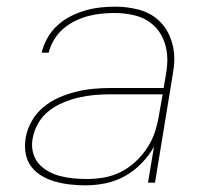

<svg xmlns="http://www.w3.org/2000/svg" viewBox="-20 -548 640 576"><path d="M237 8Q214 8 191 5.5Q168 3 146.5 -3Q125 -9 106 -20Q87 -31 74 -48Q61 -65 57 -87.5Q53 -110 57 -134Q61 -159 74.5 -183.5Q88 -208 109.5 -226Q131 -244 156 -255Q181 -266 207 -272.5Q233 -279 259 -281.5Q285 -284 311 -284H471L478 -326Q480 -337 481 -348Q482 -359 482 -369V-370Q482 -401 470.5 -429Q459 -457 437 -475.5Q415 -494 385.5 -501.5Q356 -509 324 -509Q304 -509 284 -507Q264 -505 243.5 -499.5Q223 -494 204 -484.5Q185 -475 169 -461Q153 -447 142 -428.5Q131 -410 126 -390H105Q110 -412 122 -433.5Q134 -455 152 -471.5Q170 -488 191.5 -499Q213 -510 235.5 -516.5Q258 -523 280.5 -525.5Q303 -528 326 -528Q361 -528 394.5 -519.5Q428 -511 452.5 -490Q477 -469 490 -437.5Q503 -406 503 -372Q503 -359 501.5 -347Q500 -335 498 -323L445 0H424L442 -108Q427 -81 404 -57.5Q381 -34 353.5 -19Q326 -4 296 2Q266 8 237 8ZM241 -11Q266 -11 292 -15.5Q318 -20 342 -32Q366 -44 386.5 -63Q407 -82 422 -105Q437 -128 445 -153Q453 -178 457 -203L468 -265H311Q288 -265 264 -263Q240 -261 216.5 -255.5Q193 -250 170 -240.5Q147 -231 127 -215.5Q107 -200 94.5 -178Q82 -156 78 -133Q74 -112 78.5 -92.5Q83 -73 95 -58.5Q107 -44 124 -34.5Q141 -25 160 -20Q179 -15 199.5 -13Q220 -11 241 -11Z"/></svg>

Font: Iosevka Aile Thin
Style: Italic
Weight: 100
Italic angle: -9°
Designer: Belleve Invis
Foundry: Belleve Invis
Version: Version 31.1.0; ttfautohint (v1.8.4)